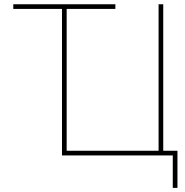

<svg xmlns="http://www.w3.org/2000/svg" viewBox="-20 -748 891 924"><path d="M43.9 -705.1V-727.5H535.2V-705.1ZM765.6 0H278.3V-727.5H300.8V-22.5H743.2V-727.5H765.6ZM811.5 156.2V0H758.8V-22.5H834V156.2Z"/></svg>

Font: Inter 24pt Thin
Style: Regular
Weight: 250
Designer: Rasmus Andersson
Foundry: rsms
Version: Version 4.001;git-66647c0bb